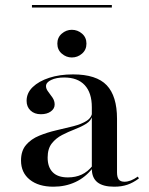

<svg xmlns="http://www.w3.org/2000/svg" viewBox="-20 -718 583 750"><path d="M260.5 -493.5Q238.7 -493.5 221.4 -508.5Q204 -523.4 204 -547.6Q204 -571.8 221.4 -586.7Q238.7 -601.6 260.5 -601.6Q283.1 -601.6 300.4 -586.7Q317.7 -571.8 317.7 -547.6Q317.7 -523.4 300.4 -508.5Q283.1 -493.5 260.5 -493.5ZM338.7 -207.3V-299.2Q338.7 -355.6 310.9 -385.5Q283.1 -415.3 230.6 -415.3Q200 -415.3 179.8 -405.6Q159.7 -396 159.7 -381.5Q159.7 -371 168.1 -360.1Q176.6 -349.2 185.1 -336.7Q193.5 -324.2 193.5 -309.7Q193.5 -293.5 178.6 -282.7Q163.7 -271.8 139.5 -271.8Q114.5 -271.8 99.2 -286.3Q83.9 -300.8 83.9 -324.2Q83.9 -354.8 107.7 -377.8Q131.5 -400.8 172.2 -414.1Q212.9 -427.4 265.3 -427.4Q356.5 -427.4 396.8 -385.1Q437.1 -342.7 437.1 -254V-207.3ZM188.7 11.3Q130.6 11.3 96.4 -16.1Q62.1 -43.5 62.1 -91.1Q62.1 -129 81.9 -152Q101.6 -175 133.1 -187.9Q164.5 -200.8 199.6 -208.9Q234.7 -216.9 266.5 -225Q298.4 -233.1 319 -246.4Q339.5 -259.7 340.3 -282.3L341.1 -266.9Q336.3 -246.8 316.9 -234.7Q297.6 -222.6 272.2 -212.9Q246.8 -203.2 222.6 -190.7Q198.4 -178.2 182.3 -157.7Q166.1 -137.1 166.1 -102.4Q166.1 -65.3 185.9 -45.2Q205.6 -25 245.2 -25Q275 -25 298.8 -35.9Q322.6 -46.8 341.9 -71V-61.3Q313.7 -25 274.6 -6.9Q235.5 11.3 188.7 11.3ZM437.1 -44.4Q437.1 -25.8 444 -16.9Q450.8 -8.1 466.1 -8.1Q478.2 -8.1 490.7 -12.9Q503.2 -17.7 518.5 -28.2L522.6 -21Q500 -4 477.4 3.6Q454.8 11.3 425.8 11.3Q382.3 11.3 360.5 -6Q338.7 -23.4 338.7 -58.9V-207.3H437.1ZM104.8 -688.7V-698.4H416.9V-688.7Z"/></svg>

Font: Playfair 144pt SemiExpanded SemiBold
Style: Regular
Weight: 600
Width: 6
Designer: Claus Eggers Sørensen
Foundry: Claus Eggers Sørensen
Version: Version 2.203